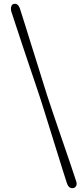

<svg xmlns="http://www.w3.org/2000/svg" viewBox="-20 -806 436 1019"><path d="M192.5 -287.9Q203.1 -255.2 217.5 -209Q231.9 -162.7 248.4 -110.1Q264.9 -57.5 281.1 -5.1Q297.4 47.3 311.4 92Q325.3 136.7 335.3 166.9Q346.3 197.7 370.8 191.8Q381.3 189 385.2 178.5Q389.1 168 383.3 153.1Q372.5 118.8 356.6 72.5Q340.7 26.2 323 -25.6Q305.4 -77.3 287.8 -128.2Q270.3 -179.2 255.5 -223.4Q240.8 -267.7 230.4 -298.9Q220.6 -330.1 206.5 -375.3Q192.4 -420.6 176.1 -472.7Q159.7 -524.8 143.2 -577.4Q126.8 -630.1 112.2 -677.1Q97.7 -724.1 86.4 -758.4Q75.4 -791.6 51.2 -784.7Q42.8 -782.3 39.4 -770.2Q36 -758.2 40.7 -742.9Q51 -711.7 65.9 -666.4Q80.7 -621.1 97.9 -569.5Q115 -517.8 132.6 -465.8Q150.2 -413.9 165.9 -367.5Q181.5 -321.2 192.5 -287.9Z"/></svg>

Font: Fraunces 72pt S100 Light
Style: Italic
Weight: 300
Italic angle: -16°
Version: Version 1.000; ttfautohint (v1.8.3)